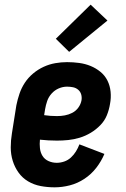

<svg xmlns="http://www.w3.org/2000/svg" viewBox="-20 -794 540 822"><path d="M214 8Q183 8 154 2.5Q125 -3 100.5 -17.5Q76 -32 59.5 -55Q43 -78 34.5 -105.5Q26 -133 26 -163Q26 -193 31 -223L50 -343Q55 -368 63.5 -393Q72 -418 86.5 -440Q101 -462 122 -479.5Q143 -497 167 -508Q191 -519 216.5 -523.5Q242 -528 267 -528Q293 -528 319 -524.5Q345 -521 368 -511.5Q391 -502 410 -486.5Q429 -471 440 -449Q451 -427 453.5 -401Q456 -375 451 -349Q447 -324 437.5 -300.5Q428 -277 409.5 -258Q391 -239 368.5 -225.5Q346 -212 321.5 -204.5Q297 -197 272.5 -194.5Q248 -192 224 -192Q205 -192 187.5 -193Q170 -194 151 -196Q149 -178 151 -159.5Q153 -141 162 -126.5Q171 -112 187.5 -104.5Q204 -97 223 -97Q239 -97 255 -102.5Q271 -108 283.5 -119.5Q296 -131 305 -145.5Q314 -160 320 -176L427 -135Q414 -104 392.5 -76Q371 -48 341.5 -28.5Q312 -9 279 -0.5Q246 8 214 8ZM224 -297Q241 -297 257.5 -300Q274 -303 289.5 -311Q305 -319 315.5 -333.5Q326 -348 329 -365Q331 -378 327.5 -390Q324 -402 314.5 -410Q305 -418 292.5 -420.5Q280 -423 267 -423Q249 -423 231.5 -415.5Q214 -408 201 -393.5Q188 -379 182 -361.5Q176 -344 173 -326L169 -301Q182 -299 196 -298Q210 -297 224 -297ZM276 -572 219 -628 368 -774 440 -706Z"/></svg>

Font: Iosevka Extrabold
Style: Italic
Weight: 800
Italic angle: -9°
Monospace: yes
Designer: Belleve Invis
Foundry: Belleve Invis
Version: Version 32.5.0; ttfautohint (v1.8.4)